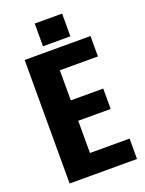

<svg xmlns="http://www.w3.org/2000/svg" viewBox="-148 -857 704 929"><g transform="rotate(-20 204.5 -392.5)"><path d="M188 -105H392V0H45V-636H384V-531H188V-376H355V-271H188ZM292 -785V-668H151V-785Z"/></g></svg>

Font: Teko SemiBold
Style: Regular
Weight: 600
Designer: Manushi Parikh, Jonny Pinhorn
Foundry: Indian Type Foundry
Version: Version 1.106;PS 1.0;hotconv 1.0.78;makeotf.lib2.5.61930; tt